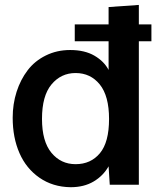

<svg xmlns="http://www.w3.org/2000/svg" viewBox="-20 -760 643 790"><path d="M270.5 10.3Q197.3 9.3 142.6 -28.6Q87.9 -66.4 60.1 -130.1Q32.2 -193.8 32.2 -275.4Q32.2 -332 48.3 -382.3Q64.5 -432.6 93.8 -470.9Q123 -509.3 168.5 -531.7Q213.9 -554.2 268.6 -554.2Q328.6 -554.2 368.7 -530.8Q408.7 -507.3 426.8 -472.2V-590.3H287.6V-659.7H426.8V-731L551.3 -739.7V-659.7H603V-590.3H551.3V0H431.6L426.8 -75.7Q404.8 -36.6 365.2 -13.2Q325.7 10.3 270.5 10.3ZM291 -84.5Q353.5 -84.5 391.1 -129.6Q428.7 -174.8 428.7 -270.5Q428.7 -365.2 390.6 -412.4Q352.5 -459.5 291 -459.5Q231 -459.5 191.9 -412.6Q152.8 -365.7 152.8 -271Q152.8 -178.2 191.7 -131.3Q230.5 -84.5 291 -84.5Z"/></svg>

Font: Oxygen
Style: Bold
Weight: 700
Designer: vernon adams
Foundry: Vernon Adams
Version: Version 0.2.3 webfont; ttfautohint (v0.93.3-1d66) -l 8 -r 50